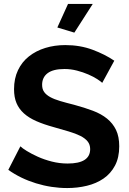

<svg xmlns="http://www.w3.org/2000/svg" viewBox="-20 -943 653 971"><path d="M356 -778 270 -804 324 -923H449ZM497 -524Q490 -531 471.5 -543Q453 -555 426.5 -566.5Q400 -578 369 -586Q338 -594 306 -594Q249 -594 221 -573Q193 -552 193 -514Q193 -492 203.5 -477.5Q214 -463 234 -452Q254 -441 284.5 -432Q315 -423 355 -413Q407 -399 449.5 -383Q492 -367 521.5 -343Q551 -319 567 -285.5Q583 -252 583 -203Q583 -146 561.5 -105.5Q540 -65 503.5 -40Q467 -15 419.5 -3.5Q372 8 320 8Q240 8 162 -16Q84 -40 22 -84L83 -203Q92 -194 115.5 -179.5Q139 -165 171 -150.5Q203 -136 242 -126Q281 -116 322 -116Q436 -116 436 -189Q436 -212 423 -228Q410 -244 386 -256Q362 -268 328 -278Q294 -288 252 -300Q201 -314 163.5 -330.5Q126 -347 101 -369.5Q76 -392 63.5 -421.5Q51 -451 51 -492Q51 -546 71 -588Q91 -630 126.5 -658Q162 -686 209 -700.5Q256 -715 310 -715Q385 -715 448 -691.5Q511 -668 558 -636Z"/></svg>

Font: PTCRaleway
Style: Bold
Weight: 700
Designer: Matt McInerney, Pablo Impallari, Rodrigo Fuenzalida
Foundry: Matt McInerney, Pablo Impallari, Rodrigo Fuenzalida
Version: Version 3.000g; ttfautohint (v1.5) -l 8 -r 28 -G 28 -x 14 -D